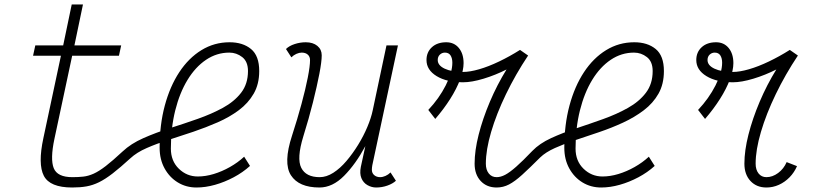

<svg xmlns="http://www.w3.org/2000/svg" viewBox="-20 -820 3640 854"><path d="M525 -146Q562 -181 617.5 -205.5Q673 -230 736 -250Q799 -270 860 -291.5Q921 -313 971.5 -340.5Q1022 -368 1052.5 -407.5Q1083 -447 1083 -504Q1083 -546 1057.5 -566Q1032 -586 1000 -586Q944 -586 896.5 -554Q849 -522 814 -464.5Q779 -407 759.5 -329Q740 -251 740 -159Q740 -104 775.5 -69.5Q811 -35 860 -35Q894 -35 930.5 -46Q967 -57 1002.5 -77Q1038 -97 1066 -123L1092 -82Q1060 -53 1019.5 -31.5Q979 -10 936.5 2Q894 14 854 14Q808 14 771 -8.5Q734 -31 712 -71Q690 -111 690 -163Q690 -265 713 -350.5Q736 -436 777.5 -499Q819 -562 876 -597Q933 -632 1001 -632Q1060 -632 1096.5 -602Q1133 -572 1133 -504Q1133 -446 1108.5 -403.5Q1084 -361 1042.5 -330Q1001 -299 948.5 -276Q896 -253 840 -234Q784 -215 730.5 -198Q677 -181 632.5 -161.5Q588 -142 560 -116Q514 -74 481 -48.5Q448 -23 420.5 -9.5Q393 4 365 9Q337 14 301 14Q202 14 175 -38Q148 -90 173 -206L251 -572H127L137 -618H261L299 -800H349L311 -618H519L509 -572H301L222 -202Q203 -112 219 -72Q235 -32 302 -32Q329 -32 351 -34.5Q373 -37 396.5 -47.5Q420 -58 450.5 -81.5Q481 -105 525 -146Z M1276 -565 1252 -602Q1266 -616 1290.5 -624Q1315 -632 1340 -632Q1372 -632 1391.5 -616Q1411 -600 1411 -574Q1411 -546 1400.5 -491.5Q1390 -437 1372 -365Q1354 -293 1329 -213Q1299 -115 1320 -73.5Q1341 -32 1402 -32Q1432 -32 1462.5 -51.5Q1493 -71 1521 -104Q1549 -137 1573 -176Q1597 -215 1614 -255.5Q1631 -296 1638 -330L1699 -618H1750L1636 -85Q1635 -80 1634.5 -74.5Q1634 -69 1634 -65Q1634 -50 1644.5 -41Q1655 -32 1671 -32Q1682 -32 1694.5 -37.5Q1707 -43 1717 -53L1741 -16Q1727 -3 1703 5.5Q1679 14 1653 14Q1633 14 1614.5 3.5Q1596 -7 1587.5 -27.5Q1579 -48 1585 -78L1605 -170Q1562 -90 1510.5 -38Q1459 14 1401 14Q1309 14 1274 -40.5Q1239 -95 1279 -217Q1303 -291 1321 -357.5Q1339 -424 1349 -475Q1359 -526 1359 -553Q1359 -568 1349 -577Q1339 -586 1322 -586Q1311 -586 1298.5 -580.5Q1286 -575 1276 -565Z M2348 -149Q2380 -182 2431 -205.5Q2482 -229 2542.5 -249Q2603 -269 2663 -290.5Q2723 -312 2773 -340Q2823 -368 2853 -407.5Q2883 -447 2883 -504Q2883 -546 2857.5 -566Q2832 -586 2800 -586Q2744 -586 2696.5 -554Q2649 -522 2614 -464.5Q2579 -407 2559.5 -329Q2540 -251 2540 -159Q2540 -104 2575.5 -69.5Q2611 -35 2660 -35Q2694 -35 2730.5 -46Q2767 -57 2802.5 -77Q2838 -97 2866 -123L2892 -82Q2860 -53 2819.5 -31.5Q2779 -10 2736.5 2Q2694 14 2654 14Q2608 14 2571 -8.5Q2534 -31 2512 -71Q2490 -111 2490 -163Q2490 -265 2513 -350.5Q2536 -436 2577.5 -499Q2619 -562 2676 -597Q2733 -632 2801 -632Q2860 -632 2896.5 -602Q2933 -572 2933 -504Q2933 -446 2909 -403.5Q2885 -361 2843.5 -329.5Q2802 -298 2751 -274.5Q2700 -251 2645.5 -232.5Q2591 -214 2540 -197Q2489 -180 2448 -161.5Q2407 -143 2383 -120Q2335 -72 2302.5 -42.5Q2270 -13 2244 0.5Q2218 14 2189 14Q2145 14 2118 -15Q2091 -44 2091 -92Q2091 -150 2109 -221Q2127 -292 2159 -367.5Q2191 -443 2233 -511Q2184 -486 2131 -470Q2078 -454 2040 -454Q1967 -454 1922 -481.5Q1877 -509 1877 -553Q1877 -588 1901 -610Q1925 -632 1965 -632Q2000 -632 2021 -606.5Q2042 -581 2042 -539Q2042 -508 2026.5 -466.5Q2011 -425 1982.5 -380Q1954 -335 1916 -291L1885 -331Q1933 -382 1962.5 -440Q1992 -498 1992 -541Q1992 -561 1984 -573.5Q1976 -586 1959 -586Q1946 -586 1936.5 -577Q1927 -568 1927 -553Q1927 -529 1958 -514.5Q1989 -500 2040 -500Q2070 -500 2111.5 -512Q2153 -524 2200 -546.5Q2247 -569 2293 -598L2329 -573Q2273 -489 2230.5 -401Q2188 -313 2164.5 -233Q2141 -153 2141 -92Q2141 -65 2154 -48.5Q2167 -32 2189 -32Q2207 -32 2227 -42.5Q2247 -53 2276 -78.5Q2305 -104 2348 -149Z M3116 -291 3085 -331Q3133 -382 3162.5 -440Q3192 -498 3192 -541Q3192 -561 3184 -573.5Q3176 -586 3159 -586Q3146 -586 3136.5 -577Q3127 -568 3127 -553Q3127 -529 3158 -514.5Q3189 -500 3240 -500Q3270 -500 3311.5 -512Q3353 -524 3400 -546.5Q3447 -569 3493 -598L3529 -573Q3473 -489 3430.5 -401Q3388 -313 3364.5 -233Q3341 -153 3341 -92Q3341 -65 3354 -48.5Q3367 -32 3389 -32Q3416 -32 3441 -50.5Q3466 -69 3479 -99L3525 -81Q3513 -53 3492 -31.5Q3471 -10 3444.5 2Q3418 14 3389 14Q3345 14 3318 -15Q3291 -44 3291 -92Q3291 -150 3309 -221Q3327 -292 3359 -367.5Q3391 -443 3433 -511Q3384 -486 3331 -470Q3278 -454 3240 -454Q3167 -454 3122 -481.5Q3077 -509 3077 -553Q3077 -588 3101 -610Q3125 -632 3165 -632Q3200 -632 3221 -606.5Q3242 -581 3242 -539Q3242 -508 3226.5 -466.5Q3211 -425 3182.5 -380Q3154 -335 3116 -291Z"/></svg>

Font: Victor Mono Thin
Style: Italic
Weight: 100
Italic angle: -12°
Monospace: yes
Designer: Rune Bjørnerås
Version: Version 1.561;gftools[0.9.30]